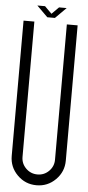

<svg xmlns="http://www.w3.org/2000/svg" viewBox="-64 -1012 486 1055"><g transform="rotate(5 179.0 -485.0)"><path d="M179.2 7.8Q117.2 7.8 73.5 -35.9Q29.8 -79.6 29.8 -141.1V-887.2H89.4V-141.1Q89.4 -104 115.7 -77.9Q142.1 -51.8 179.2 -51.8Q216.3 -51.8 242.4 -77.9Q268.6 -104 268.6 -141.1V-887.2H328.1V-141.1Q328.1 -79.6 284.4 -35.9Q240.7 7.8 179.2 7.8ZM200.2 -917H158.2L98.1 -976.6H140.6L179.2 -938L217.8 -976.6H259.8Z"/></g></svg>

Font: Ignotum
Style: Regular
Weight: 400
Designer: GGBot
Version: 0.10